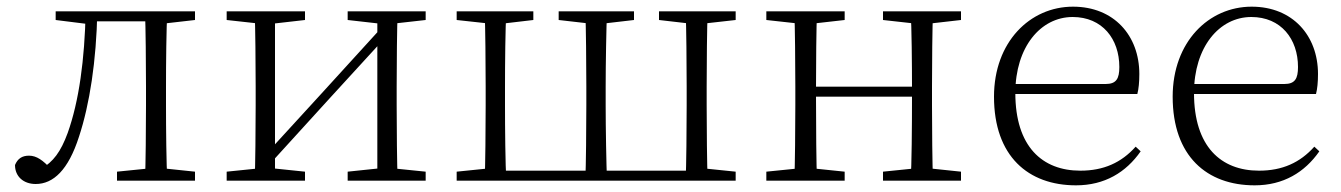

<svg xmlns="http://www.w3.org/2000/svg" viewBox="-20 -542 4022 576"><path d="M87 10C140 10 185 -32 217 -132C249 -229 269 -359 272 -508H237C234 -363 217 -238 183 -143C162 -86 140 -57 103 -35V-26H133V-35C109 -61 90 -75 67 -75C46 -75 33 -66 25 -47C25 -12 51 10 87 10ZM147 -482 243 -470H250V-508H147ZM252 -478H444V-508H252ZM331 0H565V-27L460 -38H440L331 -27ZM415 0H482C479 -48 478 -158 478 -226V-283C478 -349 479 -460 482 -508H415C417 -460 418 -349 418 -283V-226C418 -158 417 -48 415 0ZM448 -470H460L565 -482V-508H448Z M660 0H895V-27L789 -38H768L660 -27ZM1023 0H1257V-27L1149 -38H1128L1023 -27ZM744 0H805V-508H744C746 -460 747 -349 747 -283V-226C747 -158 746 -48 744 0ZM785 -45 968 -246 1152 -447H1158L1130 -465L945 -262L761 -61H755ZM1112 0H1173C1171 -48 1170 -158 1170 -226V-283C1170 -349 1171 -460 1173 -508H1112ZM660 -482 769 -470H790L895 -482V-508H660ZM1023 -482 1129 -470H1150L1257 -482V-508H1023Z M1434 0H1499C1496 -48 1495 -158 1495 -226V-283C1495 -349 1496 -460 1499 -508H1434C1436 -460 1437 -349 1437 -283V-226C1437 -158 1436 -48 1434 0ZM1736 0H1801C1799 -48 1797 -158 1797 -226V-283C1797 -349 1799 -460 1801 -508H1736C1738 -460 1739 -349 1739 -283V-226C1739 -158 1738 -48 1736 0ZM2037 0H2103C2101 -48 2100 -158 2100 -226V-283C2100 -349 2101 -460 2103 -508H2037C2039 -460 2040 -349 2040 -283V-226C2040 -158 2039 -48 2037 0ZM1350 -482 1460 -470H1478L1580 -482V-508H1350ZM1656 -482 1761 -470H1779L1882 -482V-508H1656ZM1957 -482 2061 -470H2080L2187 -482V-508H1957ZM1350 0H1467V-38H1458L1350 -27ZM2069 0H2187V-27L2080 -38H2069ZM1467 0H2069V-30H1467Z M2363 0H2431C2429 -48 2428 -158 2428 -256V-275C2428 -349 2429 -460 2431 -508H2363C2365 -460 2366 -349 2366 -283V-226C2366 -158 2365 -48 2363 0ZM2712 0H2779C2777 -48 2776 -158 2776 -226V-283C2776 -349 2777 -460 2779 -508H2712C2715 -460 2716 -349 2716 -275V-256C2716 -158 2715 -48 2712 0ZM2279 0H2514V-27L2408 -38H2388L2279 -27ZM2279 -482 2388 -470H2408L2514 -482V-508H2279ZM2629 0H2863V-27L2758 -38H2737L2629 -27ZM2629 -482 2737 -470H2758L2863 -482V-508H2629ZM2396 -252H2746V-282H2396Z M3208 14C3294 14 3358 -25 3402 -88L3387 -102C3344 -54 3291 -30 3221 -30C3107 -30 3026 -102 3026 -263C3026 -401 3102 -491 3198 -491C3287 -491 3338 -425 3338 -341C3338 -306 3329 -290 3297 -290H2992V-260H3392C3396 -275 3398 -296 3398 -320C3398 -435 3322 -522 3199 -522C3070 -522 2962 -416 2962 -252C2962 -73 3065 14 3208 14Z M3744 14C3830 14 3894 -25 3938 -88L3923 -102C3880 -54 3827 -30 3757 -30C3643 -30 3562 -102 3562 -263C3562 -401 3638 -491 3734 -491C3823 -491 3874 -425 3874 -341C3874 -306 3865 -290 3833 -290H3528V-260H3928C3932 -275 3934 -296 3934 -320C3934 -435 3858 -522 3735 -522C3606 -522 3498 -416 3498 -252C3498 -73 3601 14 3744 14Z"/></svg>

Font: Source Han Serif TW VF
Style: Regular
Weight: 250
Designer: Ryoko NISHIZUKA 西塚涼子 (kana & ideographs); Frank Grießhammer (Latin, Greek & Cyrillic); Wenlong ZHANG 张文龙 (bopomofo); San
Foundry: Adobe
Version: Version 2.002;hotconv 1.1.0;makeotfexe 2.6.0